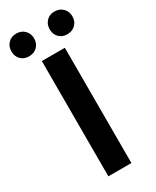

<svg xmlns="http://www.w3.org/2000/svg" viewBox="-266 -1007 867 1069"><g transform="rotate(-30 167.0 -472.5)"><path d="M91 0V-741H239V0ZM43 -799Q11 -799 -9 -819.5Q-29 -840 -29 -872Q-29 -903 -9 -924Q11 -945 43 -945Q76 -945 96.5 -924Q117 -903 117 -872Q117 -840 96.5 -819.5Q76 -799 43 -799ZM289 -799Q257 -799 237 -819.5Q217 -840 217 -872Q217 -903 237 -924Q257 -945 289 -945Q322 -945 342.5 -924Q363 -903 363 -872Q363 -840 342.5 -819.5Q322 -799 289 -799Z"/></g></svg>

Font: Noto Sans JP Thin
Style: Bold
Weight: 700
Version: Version 2.004-H2;hotconv 1.0.118;makeotfexe 2.5.65603